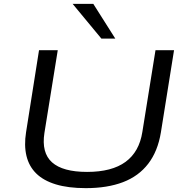

<svg xmlns="http://www.w3.org/2000/svg" viewBox="-20 -965 957 994"><path d="M424 9Q333 9 269 -10.5Q205 -30 167.5 -67Q130 -104 117 -158Q104 -212 115 -281L182 -705H279L210 -277Q194 -174 249.5 -124.5Q305 -75 431 -75Q559 -75 630 -127Q701 -179 717 -282L785 -705H881L813 -280Q797 -182 747.5 -117.5Q698 -53 617 -22Q536 9 424 9ZM505 -765 356 -945H463L577 -765Z"/></svg>

Font: Nunito Sans 10pt Expanded
Style: Italic
Weight: 400
Width: 7
Italic angle: -9°
Designer: Vernon Adams
Foundry: Vernon Adams
Version: Version 3.101;gftools[0.9.27]